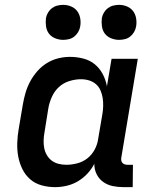

<svg xmlns="http://www.w3.org/2000/svg" viewBox="-20 -762 640 790"><path d="M207 8Q178 8 151 0.5Q124 -7 104 -24.5Q84 -42 72 -66.5Q60 -91 55 -118Q50 -145 51 -174Q52 -203 57 -232L74 -332Q78 -356 85 -380Q92 -404 104 -426.5Q116 -449 133.5 -469Q151 -489 173 -502.5Q195 -516 219.5 -522Q244 -528 268 -528Q296 -528 323 -521Q350 -514 370 -497.5Q390 -481 402.5 -457.5Q415 -434 420 -407L439 -520H547L479 -113Q478 -107 479 -101.5Q480 -96 483.5 -92Q487 -88 492.5 -86Q498 -84 504 -84H527L526 8H488Q465 8 443.5 3.5Q422 -1 404.5 -13.5Q387 -26 377.5 -45.5Q368 -65 368 -88Q357 -66 339 -47Q321 -28 299.5 -15.5Q278 -3 254 2.5Q230 8 207 8ZM253 -84Q275 -84 298 -90Q321 -96 339.5 -110.5Q358 -125 369.5 -146.5Q381 -168 384 -191L401 -291Q404 -308 404.5 -325Q405 -342 402.5 -358.5Q400 -375 393.5 -390Q387 -405 375 -415.5Q363 -426 347 -431Q331 -436 313 -436Q290 -436 265.5 -428.5Q241 -421 222.5 -404Q204 -387 193.5 -363.5Q183 -340 179 -317L163 -217Q160 -201 159.5 -184.5Q159 -168 162 -152.5Q165 -137 173 -123.5Q181 -110 193 -101Q205 -92 220.5 -88Q236 -84 253 -84ZM470 -598Q453 -598 437 -604.5Q421 -611 411.5 -623.5Q402 -636 399.5 -653Q397 -670 399 -687Q401 -699 407.5 -710Q414 -721 424 -728.5Q434 -736 446 -739Q458 -742 470 -742Q487 -742 502.5 -735.5Q518 -729 527.5 -716.5Q537 -704 540 -687Q543 -670 540 -653Q538 -641 531.5 -630Q525 -619 515.5 -611.5Q506 -604 494 -601Q482 -598 470 -598ZM240 -598Q223 -598 207 -604.5Q191 -611 181.5 -623.5Q172 -636 169.5 -653Q167 -670 169 -687Q171 -699 177.5 -710Q184 -721 194 -728.5Q204 -736 216 -739Q228 -742 240 -742Q257 -742 272.5 -735.5Q288 -729 297.5 -716.5Q307 -704 310 -687Q313 -670 310 -653Q308 -641 301.5 -630Q295 -619 285.5 -611.5Q276 -604 264 -601Q252 -598 240 -598Z"/></svg>

Font: Iosevka Semibold Extended
Style: Italic
Weight: 600
Width: 7
Italic angle: -9°
Monospace: yes
Designer: Belleve Invis
Foundry: Belleve Invis
Version: Version 32.5.0; ttfautohint (v1.8.4)